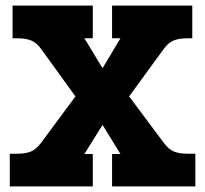

<svg xmlns="http://www.w3.org/2000/svg" viewBox="-20 -667 734 687"><path d="M15 -117H41Q72 -117 91 -125Q110 -133 127 -156L250 -322L127 -492Q111 -514 92 -522Q73 -530 41 -530H25V-647H312V-530H282L347 -423L411 -530H381V-647H668V-530H652Q620 -530 601 -522Q582 -514 566 -492L442 -322L566 -156Q583 -133 602 -125Q621 -117 652 -117H679V0H381V-116H411L347 -220L282 -116H312V0H15Z"/></svg>

Font: Pridi
Style: Bold
Weight: 700
Designer: Katatrad Team
Foundry: CadsonDemak
Version: Version 1.001